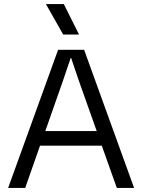

<svg xmlns="http://www.w3.org/2000/svg" viewBox="-20 -925 700 945"><path d="M640 0H555L481 -208H177L104 0H20L266 -680H394ZM456 -280 369 -525 330 -640H328L289 -525L203 -280ZM294 -905 369 -755H291L206 -905Z"/></svg>

Font: CyStack Display
Style: Regular
Weight: 400
Designer: Weizhong Zhang
Foundry: 本地遙控
Version: Version 1.000;Glyphs 3.1.2 (3151)